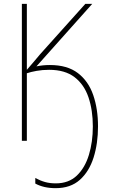

<svg xmlns="http://www.w3.org/2000/svg" viewBox="-20 -734 597 1001"><path d="M170 -388Q203 -395 240 -395Q331 -395 386 -353Q441 -311 466 -238.5Q491 -166 491 -75Q491 14 468 87Q445 160 396.5 203.5Q348 247 270 247Q208 247 164 223V194Q190 208 215 215Q240 222 271 222Q338 222 380.5 181.5Q423 141 443.5 73.5Q464 6 464 -75Q464 -159 441.5 -226Q419 -293 369 -331.5Q319 -370 236 -370Q201 -370 170.5 -364.5Q140 -359 120 -352V0H94V-714H120V-370Q137 -390 154.5 -410Q172 -430 189 -451L425 -714H461Z"/></svg>

Font: Noto Sans SemiCondensed Thin
Style: Regular
Weight: 100
Width: 4
Designer: Monotype Design Team
Foundry: Monotype Imaging Inc.
Version: Version 2.013; ttfautohint (v1.8.4.7-5d5b)